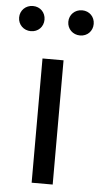

<svg xmlns="http://www.w3.org/2000/svg" viewBox="-79 -801 435 836"><g transform="rotate(5 138.0 -383.5)"><path d="M92 0H184V-543H92ZM31 -657C63 -657 86 -681 86 -712C86 -743 63 -767 31 -767C-1 -767 -25 -743 -25 -712C-25 -681 -1 -657 31 -657ZM246 -657C278 -657 301 -681 301 -712C301 -743 278 -767 246 -767C214 -767 190 -743 190 -712C190 -681 214 -657 246 -657Z"/></g></svg>

Font: Noto Sans CJK SC
Style: Regular
Weight: 400
Designer: Ryoko NISHIZUKA 西塚涼子 (kana, bopomofo & ideographs); Paul D. Hunt (Latin, Greek & Cyrillic); Sandoll Communications 산돌커뮤니
Foundry: Adobe
Version: Version 2.004;hotconv 1.0.118;makeotfexe 2.5.65603